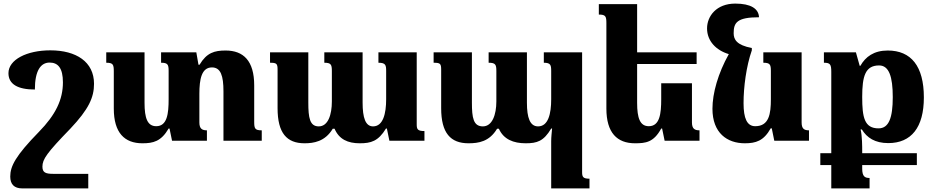

<svg xmlns="http://www.w3.org/2000/svg" viewBox="-20 -783 5203 1068"><path d="M260 -503C129 -503 27 -451 27 -376C27 -314 80 -285 174 -285C174 -391 207 -435 256 -435C303 -435 330 -404 330 -325C330 -229 290 -145 196 -49C66 84 37 142 37 199C37 241 58 265 104 265H471V184H276C234 184 216 177 216 144C216 103 240 68 371 -67C474 -176 503 -241 503 -317C503 -439 404 -503 260 -503Z M1394 -106V-308C1394 -445 1334 -502 1235 -502C1173 -502 1130 -490 1090 -423H1084L1072 -492H876V-434C913 -434 918 -424 918 -389V-231C918 -151 910 -81 849 -81C800 -81 784 -126 784 -211V-492H571V-434C609 -434 613 -424 613 -386V-179C613 -44 673 14 772 14C832 14 876 4 918 -68H923L937 0H1131V-58C1104 -58 1089 -67 1089 -102V-261C1089 -342 1101 -408 1159 -408C1208 -408 1223 -361 1223 -275V0H1436V-58C1398 -58 1394 -68 1394 -106Z M2085 -492V-434C2125 -434 2128 -421 2128 -388V-231C2128 -151 2111 -80 2055 -80C2013 -80 1997 -128 1997 -212V-492H1784V-434C1821 -434 1826 -424 1826 -388V-219C1826 -145 1805 -80 1753 -80C1703 -80 1695 -128 1695 -212V-492H1482V-434C1519 -434 1524 -429 1524 -395V-181C1524 -43 1575 14 1674 14C1724 14 1788 5 1831 -67H1841C1866 -8 1915 14 1981 14C2043 14 2084 3 2127 -68H2132L2146 0H2341V-54C2303 -54 2298 -64 2298 -91V-492Z M3005 -492V-434C3043 -434 3046 -421 3046 -388V-231C3046 -151 3030 -80 2973 -80C2928 -80 2911 -128 2911 -212V-492H2698V-434C2736 -434 2741 -424 2741 -388V-219C2741 -145 2718 -80 2666 -80C2613 -80 2605 -128 2605 -212V-492H2392V-434C2429 -434 2434 -429 2434 -395V-181C2434 -43 2486 14 2586 14C2642 14 2702 5 2745 -67H2755C2781 -8 2836 14 2904 14C2967 14 3004 3 3046 -68H3051C3049 -44 3046 -21 3046 3V265H3259V211C3223 211 3218 201 3218 174V-492Z M3658 -68H3663L3677 0H3871V-58C3844 -58 3829 -67 3829 -102V-320H3658V-231C3658 -151 3650 -81 3589 -81C3540 -81 3524 -126 3524 -211V-427H3855V-492H3524V-760H3311V-702C3349 -702 3353 -692 3353 -654V-179C3353 -44 3413 14 3512 14C3572 14 3616 9 3658 -68Z M4267 -69H4273L4287 0H4480V-58C4453 -58 4439 -67 4439 -102V-492H4226V-434C4263 -434 4268 -424 4268 -389V-231C4268 -150 4258 -81 4181 -81C4135 -81 4116 -125 4116 -209C4116 -299 4131 -414 4162 -503V-516C4077 -532 4061 -564 4061 -598C4061 -656 4078 -687 4202 -687C4200 -735 4156 -763 4070 -763C3965 -763 3913 -693 3913 -625C3913 -555 3963 -503 4034 -482C3974 -375 3943 -264 3943 -178C3943 -43 4025 14 4123 14C4184 14 4228 1 4267 -69Z M4817 207C4791 207 4776 199 4776 155V135H5080V69H4776V56C4776 35 4776 -28 4767 -63H4774C4802 -17 4847 13 4921 13C5049 13 5119 -74 5119 -241C5119 -415 5048 -502 4918 -502C4841 -502 4794 -467 4766 -417H4762L4741 -492H4563V-434C4598 -434 4604 -425 4604 -383V69H4543V135H4604V265H4817ZM4867 -69C4788 -69 4776 -130 4776 -244C4776 -359 4793 -419 4870 -419C4925 -419 4946 -357 4946 -243C4946 -127 4924 -69 4867 -69Z"/></svg>

Font: Noto Serif Armenian Extra
Style: Regular
Weight: 800
Designer: Monotype Design Team
Foundry: Monotype Imaging Inc.
Version: Version 1.901